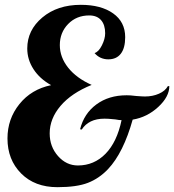

<svg xmlns="http://www.w3.org/2000/svg" viewBox="-20 -770 722 796"><path d="M545 -372Q560 -371 567.5 -370.5Q575 -370 581 -370Q613 -370 639 -381.5Q665 -393 676 -413H682Q682 -369 636 -326.5Q590 -284 530 -274Q511 -206 485.5 -154.5Q460 -103 428 -69Q391 -30 344.5 -12Q298 6 218 6Q124 6 67.5 -51Q11 -108 11 -196Q11 -277 60.5 -338.5Q110 -400 192 -417Q145 -443 119 -483Q93 -523 93 -569Q93 -645 155.5 -697.5Q218 -750 315 -750Q399 -750 449 -714.5Q499 -679 499 -616Q499 -571 481 -547.5Q463 -524 429 -524Q412 -524 397.5 -530.5Q383 -537 372 -550Q389 -555 402.5 -582Q416 -609 416 -632Q416 -667 399 -686.5Q382 -706 350 -706Q297 -706 262.5 -670.5Q228 -635 228 -583Q228 -533 262.5 -489.5Q297 -446 360 -418Q276 -384 231 -331Q186 -278 186 -217Q186 -162 220.5 -123Q255 -84 303 -84Q370 -84 417.5 -132.5Q465 -181 484 -272Q479 -272 473.5 -272.5Q468 -273 458 -275Q439 -277 430 -277.5Q421 -278 413 -278Q380 -278 356.5 -266.5Q333 -255 319 -233L312 -234Q328 -299 379.5 -337Q431 -375 505 -375Q513 -375 521 -374.5Q529 -374 545 -372Z"/></svg>

Font: Galada
Style: Regular
Weight: 400
Designer: Latin by Pablo Impallari, Bengali by Jeremie Hornus, Yoann Minet, and Juan Bruce
Foundry: black foundry
Version: Version 1.261;PS 1.261;hotconv 1.0.86;makeotf.lib2.5.63406